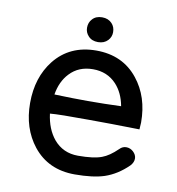

<svg xmlns="http://www.w3.org/2000/svg" viewBox="-80 -760 784 850"><g transform="rotate(10 312.5 -335.0)"><path d="M311.5 -539.1Q192.4 -539.1 124 -453.1Q62.5 -375 62.5 -259.8Q62.5 -146.5 124 -68.4Q192.4 17.6 311.5 17.6Q393.6 17.6 444.3 1Q500 -17.6 547.9 -64.5Q563.5 -81.1 562.5 -99.6Q561.5 -115.2 547.9 -127.9Q535.2 -139.6 518.6 -140.6Q500 -141.6 486.3 -127Q450.2 -91.8 418 -80.1Q381.8 -66.4 311.5 -66.4Q244.1 -66.4 202.1 -116.2Q166 -160.2 157.2 -228.5Q197.3 -232.4 333 -231.4Q418.9 -231.4 559.6 -228.5L561.5 -259.8Q561.5 -375 499 -453.1Q430.7 -539.1 311.5 -539.1ZM311.5 -455.1Q376 -455.1 417 -411.1Q451.2 -374 461.9 -315.4Q386.7 -312.5 312.5 -312.5Q248 -312.5 162.1 -315.4Q171.9 -375 207 -412.1Q247.1 -455.1 311.5 -455.1ZM311.5 -688.5Q283.2 -688.5 267.6 -670.9Q252.9 -655.3 252.9 -631.8Q252.9 -610.4 267.6 -594.7Q283.2 -577.1 311.5 -577.1Q338.9 -577.1 355.5 -594.7Q370.1 -610.4 370.1 -631.8Q370.1 -655.3 355.5 -670.9Q338.9 -688.5 311.5 -688.5Z"/></g></svg>

Font: Gungsuh
Style: Regular
Weight: 400
Version: Version 2.21